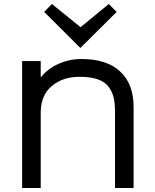

<svg xmlns="http://www.w3.org/2000/svg" viewBox="-20 -933 768 953"><path d="M643.1 -401.9V0H550.8V-381.8Q550.8 -422.4 543.5 -451.2Q536.1 -480 517.6 -503.9Q499 -527.8 463.4 -539.8Q427.7 -551.8 375 -551.8Q291 -551.8 236.6 -505.6Q182.1 -459.5 182.1 -374V0H89.8V-629.9H182.1V-550.8H184.1Q216.3 -591.8 270.3 -616Q324.2 -640.1 384.8 -640.1Q509.3 -640.1 576.2 -578.4Q643.1 -516.6 643.1 -401.9ZM520 -913.1 559.1 -874 379.9 -695.8H377.9L199.2 -874L237.8 -913.1L378.9 -798.8H380.9Z"/></svg>

Font: Sinkin Sans 400 Regular
Style: Regular
Weight: 400
Designer: Keith Bates
Foundry: K-Type
Version: Sinkin Sans (version 1.0)  by Keith Bates   •   © 2014   www